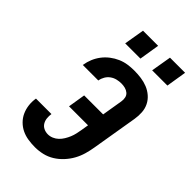

<svg xmlns="http://www.w3.org/2000/svg" viewBox="-279 -1050 1158 1158"><g transform="rotate(45 300.0 -471.0)"><path d="M258 8Q228 8 199 3.5Q170 -1 145 -13Q120 -25 100 -45Q80 -65 68.5 -90.5Q57 -116 53.5 -145Q50 -174 55 -204H187Q184 -185 186 -166.5Q188 -148 197 -133Q206 -118 222.5 -110Q239 -102 258 -102Q276 -102 293.5 -109.5Q311 -117 324.5 -130Q338 -143 348 -159.5Q358 -176 365 -193Q372 -210 376 -227.5Q380 -245 383 -263L391 -312H229L247 -423H409L431 -556Q434 -573 430.5 -589Q427 -605 415 -615Q403 -625 387.5 -629Q372 -633 355 -633Q337 -633 318 -628.5Q299 -624 283 -612.5Q267 -601 257 -584Q247 -567 244 -548Q244 -548 243.5 -547.5Q243 -547 243 -547H111Q112 -548 112 -548.5Q112 -549 112 -550Q116 -577 127 -603.5Q138 -630 155.5 -653Q173 -676 196.5 -694Q220 -712 246.5 -723.5Q273 -735 300.5 -739Q328 -743 355 -743Q385 -743 414 -739Q443 -735 469 -724.5Q495 -714 516.5 -695.5Q538 -677 550.5 -652Q563 -627 565 -597.5Q567 -568 562 -538L513 -245Q508 -214 499 -182.5Q490 -151 474 -122Q458 -93 434.5 -67.5Q411 -42 382.5 -24.5Q354 -7 322 0.5Q290 8 258 8ZM430 -820 452 -950H581L560 -820ZM200 -820 222 -950H351L330 -820Z"/></g></svg>

Font: Iosevka SS04 XBd Ex Obl
Style: Regular
Weight: 800
Width: 7
Italic angle: -9°
Monospace: yes
Designer: Belleve Invis
Foundry: Belleve Invis
Version: Version 19.0.0; ttfautohint (v1.8.4)